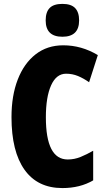

<svg xmlns="http://www.w3.org/2000/svg" viewBox="-20 -957 547 987"><path d="M319.8 -578.1Q269.5 -578.1 242.7 -518.3Q215.8 -458.5 215.8 -354Q215.8 -137.2 328.1 -137.2Q362.8 -137.2 394.8 -150.4Q426.8 -163.6 459 -182.1V-29.8Q391.6 9.8 300.8 9.8Q173.3 9.8 106.2 -84.2Q39.1 -178.2 39.1 -355Q39.1 -465.3 71.3 -548.3Q103.5 -631.3 163.1 -677.7Q222.7 -724.1 305.2 -724.1Q398.9 -724.1 482.9 -673.8L438 -534.2Q409.7 -554.2 380.9 -566.2Q352.1 -578.1 319.8 -578.1ZM300.8 -937Q345.7 -937 366.2 -915.5Q386.7 -894 386.7 -852.1Q386.7 -768.1 300.8 -768.1Q214.8 -768.1 214.8 -852.1Q214.8 -895 235.4 -916Q255.9 -937 300.8 -937Z"/></svg>

Font: Open Sans Condensed ExtraBold
Style: Regular
Weight: 800
Width: 3
Designer: Monotype Design Team
Foundry: Monotype Imaging Inc.
Version: Version 3.000; ttfautohint (v1.8.4)